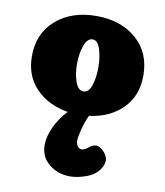

<svg xmlns="http://www.w3.org/2000/svg" viewBox="-87 -556 806 940"><g transform="rotate(10 315.5 -86.0)"><path d="M365 4Q349 38 339 77Q329 116 329 134Q329 142 331.5 149Q334 156 337.5 161Q341 166 346.5 169Q352 172 358 172Q371 172 390 156.5Q409 141 425 141Q438 141 451.5 151Q465 161 474.5 176Q484 191 484 205Q484 224 473 242Q453 278 408 295Q363 312 324 312Q264 312 220 276.5Q176 241 176 182Q176 139 198.5 91Q221 43 259 3Q161 -13 100 -75.5Q39 -138 39 -236Q39 -350 117 -417Q195 -484 317 -484Q439 -484 516 -417Q593 -350 593 -236Q593 -135 530 -72Q467 -9 365 4ZM369 -237Q369 -289 356 -328.5Q343 -368 318 -368Q292 -368 277.5 -328Q263 -288 263 -237Q263 -186 277 -147.5Q291 -109 317 -109Q331 -109 341 -120Q351 -131 357 -149.5Q363 -168 366 -190.5Q369 -213 369 -237Z"/></g></svg>

Font: Coiny
Style: Regular
Weight: 400
Version: Version 001.001